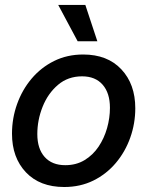

<svg xmlns="http://www.w3.org/2000/svg" viewBox="-20 -749 599 781"><path d="M241.2 11.7Q142.1 11.7 85.4 -48.1Q28.8 -107.9 28.8 -205.1Q28.8 -268.1 49.6 -325.9Q70.3 -383.8 108.6 -429.2Q147 -474.6 200.2 -501Q253.4 -527.3 318.4 -527.3Q417 -527.3 473.6 -467Q530.3 -406.7 530.3 -308.6Q530.3 -246.6 509.8 -189Q489.3 -131.3 451.2 -86.2Q413.1 -41 359.9 -14.6Q306.6 11.7 241.2 11.7ZM245.6 -77.1Q290 -77.1 324 -97.7Q357.9 -118.2 380.9 -152.3Q403.8 -186.5 415.5 -227.8Q427.2 -269 427.2 -310.5Q427.2 -370.6 397.5 -404.5Q367.7 -438.5 314 -438.5Q256.3 -438.5 215.6 -403.6Q174.8 -368.7 153.3 -314.7Q131.8 -260.7 131.8 -203.6Q131.8 -144 161.6 -110.6Q191.4 -77.1 245.6 -77.1ZM295.9 -581.1 216.8 -729H327.1L376 -581.1Z"/></svg>

Font: Inter Display Medium
Style: Italic
Weight: 500
Italic angle: -9.39999°
Designer: Rasmus Andersson
Foundry: rsms
Version: Version 4.000;git-a52131595